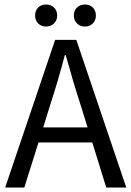

<svg xmlns="http://www.w3.org/2000/svg" viewBox="-20 -833 584 853"><path d="M369 -267 338 -367Q320 -422 304 -476.5Q288 -531 272 -588H268Q253 -531 237 -476.5Q221 -422 203 -367L172 -267ZM390 -200H151L88 0H3L225 -656H319L541 0H452ZM185 -715Q163 -715 149.5 -729Q136 -743 136 -764Q136 -786 149.5 -799.5Q163 -813 185 -813Q206 -813 220 -799.5Q234 -786 234 -764Q234 -743 220 -729Q206 -715 185 -715ZM357 -715Q336 -715 322 -729Q308 -743 308 -764Q308 -786 322 -799.5Q336 -813 357 -813Q379 -813 392.5 -799.5Q406 -786 406 -764Q406 -743 392.5 -729Q379 -715 357 -715Z"/></svg>

Font: Myanmar Sanpya
Style: Regular
Weight: 400
Designer: Danh Hong
Foundry: Google Inc.
Version: Version 2.00 November 22, 2015